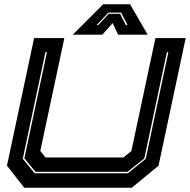

<svg xmlns="http://www.w3.org/2000/svg" viewBox="-20 -878 888 898"><path d="M93.5 0 12.5 -103 139.5 -700H281L168.5 -172L192.5 -141.5H557.5L594.5 -172L707 -700H848.5L721.5 -103L596.5 0ZM142 -67.5H577.5L661.5 -135L767.5 -634H760.5L655 -137L576.5 -74.5H146L94 -137.5L199.5 -634H192.5L86.5 -135.5ZM462.5 -858H588.5L670.5 -716H532L507 -770L459 -716H320.5ZM487 -819 432 -761H439.5L489 -813.5H541.5L568.5 -761H576.5L546.5 -819Z"/></svg>

Font: Tourney Expanded ExtraBold
Style: Italic
Weight: 800
Width: 7
Italic angle: -12°
Designer: Tyler Finck
Foundry: Etcetera Type Co
Version: Version 1.010; ttfautohint (v1.8.3)